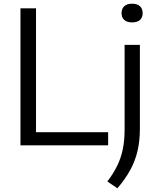

<svg xmlns="http://www.w3.org/2000/svg" viewBox="-20 -785 858 1037"><path d="M90.5 0V-740H174.5V-71H564V0ZM614 232 560 195Q592.5 152.5 613.2 109.8Q634 67 643.5 19.5Q653 -28 653 -85V-542.5H735.5V-89Q735.5 -25.5 723.2 28.5Q711 82.5 684 132.2Q657 182 614 232ZM693.5 -664Q666 -664 651.2 -677.2Q636.5 -690.5 636.5 -714Q636.5 -738 651.2 -751.5Q666 -765 693.5 -765Q721.5 -765 736 -751.5Q750.5 -738 750.5 -714Q750.5 -690.5 736 -677.2Q721.5 -664 693.5 -664Z"/></svg>

Font: Encode Sans SemiExpanded
Style: Regular
Weight: 400
Width: 6
Designer: Multiple Designers
Foundry: Impallari Type
Version: Version 3.002